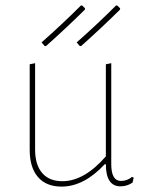

<svg xmlns="http://www.w3.org/2000/svg" viewBox="-20 -687 544 711"><path d="M264 -530Q340 -597 410 -667L415 -666L425 -656L424 -651Q354 -582 280 -516L275 -517ZM134 -530Q210 -597 280 -667L285 -666L295 -656L294 -651Q224 -582 150 -516L145 -517ZM208 4Q151 4 120.5 -31.5Q90 -67 90 -132V-449L110 -453V-133Q110 -77 136 -46.5Q162 -16 211 -16Q292 -16 372 -108V-449L392 -453V-79Q392 -17 428 -17Q451 -17 469 -32L475 -29L471 -11Q451 3 426 3Q372 3 372 -79H368Q291 4 208 4Z"/></svg>

Font: Alegreya Sans SC Thin
Style: Regular
Weight: 100
Designer: Juan Pablo del Peral
Foundry: Huerta Tipografica
Version: Version 2.007